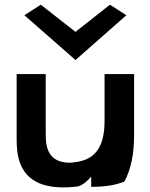

<svg xmlns="http://www.w3.org/2000/svg" viewBox="-20 -789 641 819"><path d="M51 -473V-203C51 -190 51 -177 52 -165C57 -61 110 0 219 9C250 12 283 10 314 6C338 -3 355 -19 369 -36V8C431 8 476 0 511 -15C539 -68 552 -133 552 -213V-473H426V-274C426 -176 396 -107 298 -97C292 -96 286 -95 279 -95C211 -95 181 -129 176 -190C175 -207 175 -225 175 -243V-473ZM84 -724 302 -533 519 -724 449 -769 302 -653 154 -769Z"/></svg>

Font: Bluebird
Style: Ext
Weight: 400
Designer: Jasper
Foundry: Cannot Into Space Fonts
Version: Version 0.98